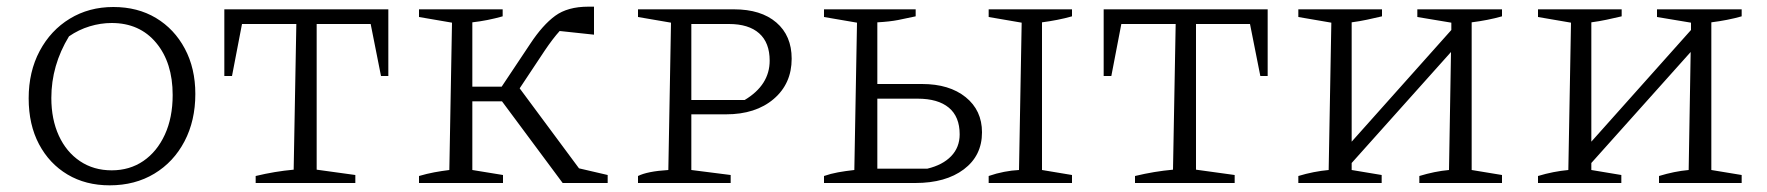

<svg xmlns="http://www.w3.org/2000/svg" viewBox="-20 -549 5300 576"><path d="M309 7Q237 7 182.5 -25.5Q128 -58 97 -116.5Q66 -175 66 -254Q66 -334 99 -396Q132 -458 189.5 -493Q247 -528 320 -528Q393 -528 448 -495Q503 -462 534.5 -403Q566 -344 566 -267Q566 -187 533.5 -125Q501 -63 443 -28Q385 7 309 7ZM315 -38Q369 -38 410 -66Q451 -94 474.5 -145Q498 -196 498 -264Q498 -361 448.5 -420.5Q399 -480 315 -480Q282 -480 249 -470Q216 -460 187 -440Q134 -353 134 -255Q134 -191 156.5 -142Q179 -93 220 -65.5Q261 -38 315 -38Z M1145 -521V-321H1123L1092 -477H930V-40L1046 -24V0H747V-21Q805 -35 861 -40L869 -477H706L676 -321H653V-521Z M1237 0V-21Q1261 -28 1282.5 -32Q1304 -36 1328 -39L1336 -481L1237 -498V-521H1488V-500Q1442 -487 1397 -482V-289H1485L1571 -418Q1608 -474 1645.5 -501.5Q1683 -529 1745 -529Q1752 -529 1762 -529V-445L1659 -456Q1639 -434 1614 -397L1539 -284L1717 -44L1803 -24V0H1668L1486 -245H1397V-39L1489 -24V0Z M2182 -521Q2263 -521 2309 -481.5Q2355 -442 2355 -373Q2355 -298 2301 -252Q2247 -206 2158 -206H2054V-39L2172 -24V0H1894V-21Q1908 -28 1930.5 -32.5Q1953 -37 1985 -39L1993 -481L1894 -498V-521ZM2167 -477H2054V-249H2214Q2289 -294 2289 -367Q2289 -421 2257.5 -449Q2226 -477 2167 -477Z M2452 0V-21Q2472 -28 2494 -32Q2516 -36 2543 -39L2551 -481L2452 -498V-521H2727V-500Q2700 -494 2674.5 -489Q2649 -484 2612 -482V-297H2746Q2828 -297 2877 -257.5Q2926 -218 2926 -152Q2926 -82 2871.5 -41Q2817 0 2726 0ZM2946 0V-21Q2969 -29 2992.5 -33.5Q3016 -38 3037 -39L3045 -481L2946 -498V-521H3196V-500Q3175 -494 3152 -489.5Q3129 -485 3106 -482V-39L3196 -24V0ZM2612 -43H2762Q2808 -54 2833.5 -80.5Q2859 -107 2859 -146Q2859 -199 2826.5 -226Q2794 -253 2733 -253H2612Z M3783 -521V-321H3761L3730 -477H3568V-40L3684 -24V0H3385V-21Q3443 -35 3499 -40L3507 -477H3344L3314 -321H3291V-521Z M3875 0V-21Q3898 -28 3921 -32.5Q3944 -37 3966 -39L3974 -481L3875 -498V-521H4126V-500Q4105 -495 4081.5 -490Q4058 -485 4035 -482V-124L4334 -459V-481L4232 -498V-521H4486V-500Q4465 -494 4442 -489.5Q4419 -485 4395 -482V-39L4486 -24V0H4238V-21Q4261 -28 4283 -32.5Q4305 -37 4327 -39L4333 -393L4035 -60V-39L4125 -24V0Z M4594 0V-21Q4617 -28 4640 -32.5Q4663 -37 4685 -39L4693 -481L4594 -498V-521H4845V-500Q4824 -495 4800.5 -490Q4777 -485 4754 -482V-124L5053 -459V-481L4951 -498V-521H5205V-500Q5184 -494 5161 -489.5Q5138 -485 5114 -482V-39L5205 -24V0H4957V-21Q4980 -28 5002 -32.5Q5024 -37 5046 -39L5052 -393L4754 -60V-39L4844 -24V0Z"/></svg>

Font: Piazzolla SC Light
Style: Regular
Weight: 300
Designer: Juan Pablo del Peral
Foundry: Huerta Tipografica
Version: Version 1.330